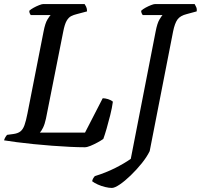

<svg xmlns="http://www.w3.org/2000/svg" viewBox="-31 -724 988 944"><path d="M386 0Q355 0 313 -2Q271 -4 225 -7.5Q179 -11 134 -15.5Q89 -20 51 -25Q13 -30 -11 -34Q-9 -42 -4.5 -49.5Q0 -57 4 -61L34 -65Q57 -68 69.5 -78Q82 -88 89.5 -109Q97 -130 104 -166L183 -568Q191 -610 202.5 -628.5Q214 -647 218 -650H120Q117 -654 115 -659Q113 -664 113 -671Q120 -678 133.5 -685.5Q147 -693 161 -698.5Q175 -704 181 -704H385Q388 -700 392.5 -691Q397 -682 397 -668L348 -655Q331 -651 318.5 -644.5Q306 -638 296.5 -621.5Q287 -605 280 -569L195 -141Q189 -113 180.5 -96Q172 -79 165 -72H387L474 -241Q486 -241 500.5 -236.5Q515 -232 524 -224Q520 -194 511 -158Q502 -122 493 -91Q484 -60 477 -41Q466 -33 448.5 -23.5Q431 -14 414 -7Q397 0 386 0ZM519 200Q505 200 486 195.5Q467 191 449.5 183Q432 175 422 167Q424 158 428 151.5Q432 145 435 142Q490 125 535.5 102Q581 79 612 57L734 -568Q742 -610 753 -628Q764 -646 768 -650H671Q668 -653 665.5 -659Q663 -665 663 -671Q671 -679 685 -686.5Q699 -694 712 -699Q725 -704 731 -704H926Q928 -700 933 -690.5Q938 -681 936 -668L888 -655Q855 -647 841.5 -628Q828 -609 820 -569L705 19Q691 48 665.5 79.5Q640 111 611.5 138.5Q583 166 558 183Q533 200 519 200Z"/></svg>

Font: Texturina Medium 12pt Medium
Style: Italic
Weight: 500
Italic angle: -11°
Version: Version 1.002